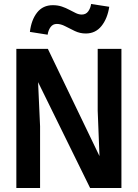

<svg xmlns="http://www.w3.org/2000/svg" viewBox="-20 -943 690 963"><path d="M62 0V-698H220L479 -160L470 -388V-698H589V0H432L171 -531L181 -310V0ZM219 -769 130 -783Q137 -843 166 -880Q195 -917 245 -917Q270 -917 290.5 -910Q311 -903 328.5 -893.5Q346 -884 361 -877Q376 -870 390 -870Q411 -870 422.5 -886Q434 -902 437 -923L528 -909Q519 -850 489 -812.5Q459 -775 410 -775Q381 -775 355 -787.5Q329 -800 307 -811.5Q285 -823 265 -823Q245 -823 233.5 -807Q222 -791 219 -769Z"/></svg>

Font: Azeret Mono Medium
Style: Regular
Weight: 500
Designer: Martin Vácha
Foundry: Displaay
Version: Version 1.002